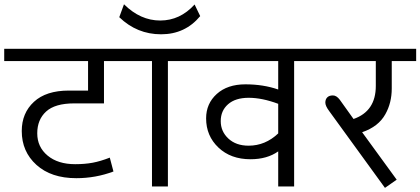

<svg xmlns="http://www.w3.org/2000/svg" viewBox="-35 -876 1975 902"><path d="M323.6 -38.9Q205.3 -38.9 136.2 -101.4Q67.2 -163.8 67.2 -260.4Q67.2 -344.8 124.4 -397.6Q181.5 -450.5 288.2 -450.5H378.7V-589H-15.2V-646.6H590V-589H453.5V-390.3H313.4Q223.5 -390.3 181.7 -352.1Q140 -314 140 -249.7Q140 -185.5 188.6 -145.1Q237.1 -104.7 318 -104.7Q363.5 -104.7 400.2 -111.5Q436.8 -118.3 480.8 -135.5L498 -70.3Q414.1 -38.9 323.6 -38.9Z M525.3 -795.2 547.5 -855.9Q624.4 -779.6 717.6 -779.6Q810.9 -779.6 879.2 -854.9L905.5 -800.3Q834.7 -714.9 721.7 -714.9Q608.7 -714.9 525.3 -795.2ZM679 0V-589H559.7V-646.6H890.3V-589H753.8V0Z M1272 0V-164.8Q1219.9 -127.9 1141.6 -127.9Q1049 -127.9 991.2 -182.8Q933.3 -237.6 933.3 -320Q933.3 -389.3 983.3 -434.5Q1033.4 -479.8 1117.8 -479.8Q1202.2 -479.8 1272 -455.5V-589H860V-646.6H1483.3V-589H1346.8V0ZM1133 -191.6Q1211.3 -191.6 1272 -249.2V-388.3Q1196.2 -416.6 1133.5 -416.6Q1070.8 -416.6 1036.4 -386.2Q1002 -355.9 1002 -307.1Q1002 -258.3 1037.9 -225Q1073.8 -191.6 1133 -191.6Z M1561.2 -407.5 1625.9 -317Q1730.5 -353.4 1730.5 -472.2V-589H1453V-646.6H1920.1V-589H1805.4V-460.6Q1805.4 -392.8 1775.5 -339.7Q1743.2 -281.1 1666.3 -254.8L1828.6 -31.9L1773.5 6.6L1512.1 -353.4Q1493.4 -378.2 1493.4 -393.8Q1493.4 -409.5 1502.5 -418.6Q1511.6 -427.7 1528.8 -427.7Q1546 -427.7 1561.2 -407.5Z"/></svg>

Font: KhulaRegular
Style: Regular
Weight: 400
Designer: Erin McLaughlin, Steve Matteson
Version: Version 1.001;PS 1.0;hotconv 1.0.72;makeotf.lib2.5.5900; ttf